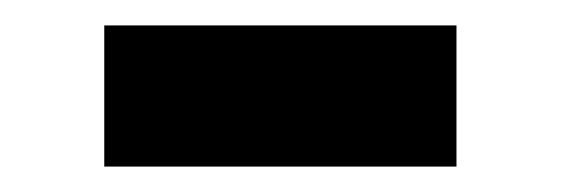

<svg xmlns="http://www.w3.org/2000/svg" viewBox="-20 -380 441 151"><path d="M339 -249V-360H62V-249Z"/></svg>

Font: IBM Plex Thai Looped Medium
Style: Regular
Weight: 500
Designer: Mike Abbink, Paul van der Laan, Pieter van Rosmalen, Ben Mitchell, Mark Frömberg
Foundry: Bold Monday
Version: Version 1.0